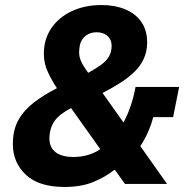

<svg xmlns="http://www.w3.org/2000/svg" viewBox="-20 -730 744 762"><path d="M476 0 436 -56H434Q399 -28 351 -8Q303 12 236 12Q134 12 82.5 -36.5Q31 -85 31 -158Q31 -215 53.5 -254.5Q76 -294 115.5 -324Q155 -354 206 -380Q187 -408 170.5 -443Q154 -478 154 -516Q154 -575 184 -618.5Q214 -662 265.5 -686Q317 -710 383 -710Q436 -710 477 -693Q518 -676 541 -643Q564 -610 564 -561Q564 -525 550 -495.5Q536 -466 511 -442.5Q486 -419 454 -399Q422 -379 387 -361L470 -244Q487 -275 499 -311Q511 -347 518 -385H691L667 -265H588Q580 -234 567 -205Q554 -176 537 -150L643 0ZM363 -602Q338 -602 320 -588Q302 -574 297 -551Q296 -546 295 -537.5Q294 -529 294 -522Q294 -504 302.5 -485.5Q311 -467 330 -441Q361 -458 381.5 -473Q402 -488 412.5 -506Q423 -524 423 -548Q423 -573 406.5 -587.5Q390 -602 363 -602ZM272 -107Q302 -107 329 -115Q356 -123 378 -138L262 -301Q241 -290 223.5 -277Q206 -264 195 -247.5Q184 -231 179 -209Q178 -203 177 -196Q176 -189 176 -182Q176 -145 200.5 -126Q225 -107 272 -107Z"/></svg>

Font: IBM Plex Sans
Style: Italic
Weight: 400
Italic angle: -11.31°
Designer: Mike Abbink, Paul van der Laan, Pieter van Rosmalen
Foundry: Bold Monday
Version: Version 3.201